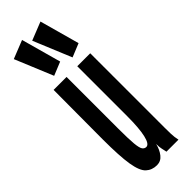

<svg xmlns="http://www.w3.org/2000/svg" viewBox="-237 -697 723 723"><g transform="rotate(-45 125.0 -335.5)"><path d="M103 11Q77 11 59.5 -5Q42 -21 34.5 -67Q27 -113 27 -202L28 -465H97V-190Q97 -135 99.5 -108.5Q102 -82 108 -74Q114 -66 123 -66Q138 -66 146 -100.5Q154 -135 154 -199V-465H223V-71Q223 -53 223.5 -35.5Q224 -18 228 0H164Q162 -11 159.5 -21Q157 -31 157 -48Q151 -23 137.5 -6Q124 11 103 11ZM67 -501 4 -653 77 -682 121 -523ZM165 -501 102 -653 175 -682 219 -523Z"/></g></svg>

Font: Inconsolata UltraCondensed Bold
Style: Regular
Weight: 700
Width: 1
Monospace: yes
Designer: Raph Levien, Cyreal, Brenton Simpson
Foundry: Raph Levien, Cyreal, Google
Version: Version 3.001; ttfautohint (v1.8.2.53-6de2)